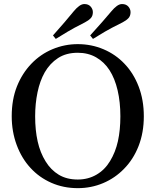

<svg xmlns="http://www.w3.org/2000/svg" viewBox="-20 -932 784 968"><path d="M607.4 -610.8Q653.3 -563 679.2 -495.4Q705.1 -427.7 705.1 -345.7Q705.1 -263.2 678.7 -195.8Q652.3 -128.4 605.5 -81.1Q560.1 -34.2 500 -8.8Q439.9 16.6 372.1 16.6Q299.8 16.6 238.5 -10.5Q177.2 -37.6 133.3 -85.9Q89.4 -133.3 64.2 -200.9Q39.1 -268.6 39.1 -345.7Q39.1 -430.2 65.4 -496.3Q91.8 -562.5 138.2 -610.8Q184.1 -658.7 244.9 -684.1Q305.7 -709.5 372.1 -709.5Q440.9 -709.5 502 -683.6Q563 -657.7 607.4 -610.8ZM534.7 -119.6Q562 -164.1 574.5 -220.2Q586.9 -276.4 586.9 -345.7Q586.9 -417 573 -476.6Q559.1 -536.1 532.2 -578.1Q505.4 -619.6 464.8 -642.8Q424.3 -666 372.1 -666Q313.5 -666 272.5 -639.2Q231.4 -612.3 205.6 -567.4Q181.2 -524.4 169.2 -466.8Q157.2 -409.2 157.2 -345.7Q157.2 -275.4 169.9 -218.8Q182.6 -162.1 210 -118.2Q236.3 -75.2 276.4 -51Q316.4 -26.9 372.1 -26.9Q424.3 -26.9 466.3 -51.3Q508.3 -75.7 534.7 -119.6ZM408.2 -819.3Q376.5 -802.7 355.2 -791.7Q334 -780.8 261.2 -735.8L247.1 -753.4Q284.7 -795.4 305.4 -819.8Q326.2 -844.2 351.6 -875Q365.2 -891.6 378.9 -901.6Q392.6 -911.6 405.3 -911.6Q425.8 -911.6 437 -898.9Q448.2 -886.2 448.2 -870.6Q448.2 -851.6 437.3 -840.1Q426.3 -828.6 408.2 -819.3ZM598.1 -819.3Q566.4 -802.7 543.9 -791.7Q521.5 -780.8 448.7 -735.8L434.6 -753.4Q472.7 -795.9 495.4 -821.3Q518.1 -846.7 541.5 -875Q555.2 -891.6 568.8 -901.6Q582.5 -911.6 595.2 -911.6Q615.7 -911.6 627 -898.9Q638.2 -886.2 638.2 -870.6Q638.2 -851.6 627.2 -840.1Q616.2 -828.6 598.1 -819.3Z"/></svg>

Font: UniBurma_GGSerif
Style: Book
Weight: 400
Designer: Victor San Kho Lin (for Burmese only and related typography optimization with it)
Foundry: http://www.unimm.org
Version: 2.0